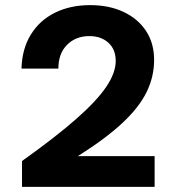

<svg xmlns="http://www.w3.org/2000/svg" viewBox="-20 -730 690 750"><path d="M66 0V-101Q198 -195 278.5 -266Q359 -337 395.5 -391.5Q432 -446 432 -492Q432 -537 403.5 -563Q375 -589 329 -589Q276 -589 242 -555Q208 -521 208 -462H64Q66 -539 100.5 -595Q135 -651 195 -680.5Q255 -710 332 -710Q406 -710 462.5 -683.5Q519 -657 550.5 -609Q582 -561 582 -496Q582 -430 552.5 -370Q523 -310 457.5 -249Q392 -188 284 -120H584V0Z"/></svg>

Font: Azeret Mono SemiBold
Style: Regular
Weight: 600
Designer: Martin Vácha
Foundry: Displaay
Version: Version 1.002